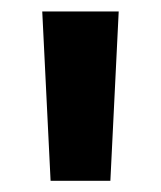

<svg xmlns="http://www.w3.org/2000/svg" viewBox="-20 -720 280 334"><path d="M68 -405.5 53.5 -700H186.5L172 -405.5Z"/></svg>

Font: Geologica SemiBold
Style: Regular
Weight: 600
Designer: Sindre Bremnes, Frode Helland
Foundry: Monokrom Skriftforlag AS
Version: Version 1.010;gftools[0.9.28]